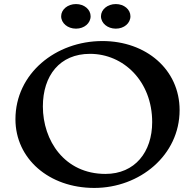

<svg xmlns="http://www.w3.org/2000/svg" viewBox="-20 -914 960 945"><path d="M444 11C668 11 864 -150 864 -372C864 -572 699 -712 484 -712C254 -712 56 -552 56 -327C56 -133 221 11 444 11ZM499 -58C297 -58 191 -223 191 -390C191 -542 274 -649 423 -649C588 -649 729 -514 729 -313C729 -166 644 -58 499 -58ZM354 -773C395 -773 426 -800 426 -834C426 -867 395 -894 354 -894C313 -894 281 -867 281 -834C281 -800 313 -773 354 -773ZM550 -773C591 -773 622 -800 622 -834C622 -867 591 -894 550 -894C509 -894 477 -867 477 -834C477 -800 509 -773 550 -773Z"/></svg>

Font: Coconat Demi
Style: Regular
Weight: 400
Designer: Sara Lavazza
Foundry: Collletttivo
Version: Version 1.000;Glyphs 3.2 (3217)